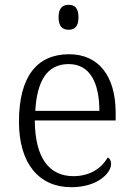

<svg xmlns="http://www.w3.org/2000/svg" viewBox="-20 -770 554 800"><path d="M266 -646C290 -646 307 -658 307 -698C307 -738 290 -750 266 -750C242 -750 224 -738 224 -698C224 -658 242 -646 266 -646ZM277 10C388 10 443 -50 443 -87C443 -101 437 -110 429 -114C405 -72 358 -36 286 -36C186 -36 126 -110 125 -268H462V-299C462 -457 388 -544 268 -544C134 -544 59 -451 59 -263C59 -89 142 10 277 10ZM394 -308H127C134 -431 175 -503 266 -503C355 -503 394 -425 394 -308Z"/></svg>

Font: Noto Serif Lao Light
Style: Regular
Weight: 300
Designer: Monotype Design Team
Foundry: Monotype Imaging Inc.
Version: Version 2.003